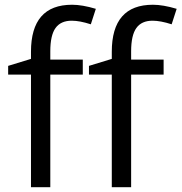

<svg xmlns="http://www.w3.org/2000/svg" viewBox="-20 -785 761 805"><path d="M666 -472.2H529.8V0H448.7V-472.2H353V-508.8L448.7 -538.1V-567.9Q448.7 -765.1 621.1 -765.1Q663.6 -765.1 720.7 -748L699.7 -683.1Q652.8 -698.2 619.6 -698.2Q573.7 -698.2 551.8 -667.7Q529.8 -637.2 529.8 -569.8V-535.2H666ZM327.1 -472.2H190.9V0H109.9V-472.2H14.2V-508.8L109.9 -538.1V-567.9Q109.9 -765.1 282.2 -765.1Q324.7 -765.1 381.8 -748L360.8 -683.1Q314 -698.2 280.8 -698.2Q234.9 -698.2 212.9 -667.7Q190.9 -637.2 190.9 -569.8V-535.2H327.1Z"/></svg>

Font: f01525491
Style: Regular
Weight: 400
Foundry: Ascender Corporation
Version: Version 1.10